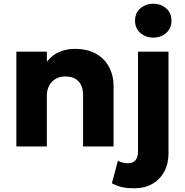

<svg xmlns="http://www.w3.org/2000/svg" viewBox="-20 -788 994 1033"><path d="M68 0V-510H232V-456Q260.5 -492 299.2 -508.5Q338 -525 381.5 -525Q453.5 -525 500 -496.8Q546.5 -468.5 568.8 -423.8Q591 -379 591 -329V0H427V-277.5Q427 -323.5 402.8 -350Q378.5 -376.5 331.5 -376.5Q286.5 -376.5 259.2 -347.5Q232 -318.5 232 -272.5V0ZM703.5 225Q664.5 225 637 218.8Q609.5 212.5 582 198L614.5 76.5Q627 83.5 639.5 86.8Q652 90 668 90Q722.5 90 722.5 27V-510H886.5V37.5Q886.5 93.5 863.5 135.8Q840.5 178 799.5 201.5Q758.5 225 703.5 225ZM804.5 -585.5Q765 -585.5 735.8 -610.2Q706.5 -635 706.5 -677Q706.5 -719 735.8 -743.5Q765 -768 804.5 -768Q844.5 -768 873.5 -743.5Q902.5 -719 902.5 -677Q902.5 -635 873.5 -610.2Q844.5 -585.5 804.5 -585.5Z"/></svg>

Font: Geologica
Style: Bold
Weight: 700
Designer: Sindre Bremnes, Frode Helland
Foundry: Monokrom Skriftforlag AS
Version: Version 1.010; ttfautohint (v1.8.4.7-5d5b);gftools[0.9.28]